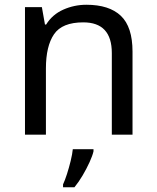

<svg xmlns="http://www.w3.org/2000/svg" viewBox="-20 -566 658 807"><path d="M343 -546Q439 -546 488 -499.5Q537 -453 537 -349V0H450V-343Q450 -472 330 -472Q241 -472 207 -422Q173 -372 173 -278V0H85V-536H156L169 -463H174Q200 -505 246 -525.5Q292 -546 343 -546ZM373 70Q369 88 356.5 115.5Q344 143 327.5 171Q311 199 293 221H245V209Q253 192 261.5 165.5Q270 139 277 110.5Q284 82 286 61H373Z"/></svg>

Font: Noto Sans Test
Style: Regular
Weight: 400
Version: Version 1.002; ttfautohint (v1.8.4.7-5d5b)